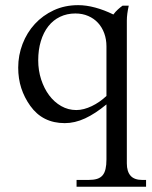

<svg xmlns="http://www.w3.org/2000/svg" viewBox="-20 -461 580 731"><path d="M385.3 -284.7Q385.3 -311 377 -334Q368.7 -356.9 353.3 -373.8Q337.9 -390.6 315.9 -400.1Q293.9 -409.7 267.1 -409.7Q234.9 -409.7 208.5 -397Q182.1 -384.3 163.8 -360.8Q145.5 -337.4 135.5 -304.4Q125.5 -271.5 125.5 -231.4Q125.5 -192.9 136.7 -158.4Q147.9 -124 167.2 -98.1Q186.5 -72.3 213.1 -57.1Q239.7 -42 270.5 -42Q284.7 -42 299.6 -45.9Q314.5 -49.8 329.3 -56.9Q344.2 -64 358.6 -74Q373 -84 385.3 -95.7ZM536.1 250H271.5V224.1H316.4Q336.4 224.1 349.6 220Q362.8 215.8 370.6 206.5Q378.4 197.3 381.8 182.4Q385.3 167.5 385.3 146V-63.5Q342.8 -28.3 304 -10.3Q265.1 7.8 226.6 7.8Q142.1 7.8 95.2 -58.1Q72.8 -89.4 61 -125.5Q49.3 -161.6 49.3 -203.6Q49.3 -250.5 65.9 -293.7Q82.5 -336.9 112.5 -369.6Q142.6 -402.3 184.6 -421.9Q226.6 -441.4 277.8 -441.4Q308.6 -441.4 342.8 -432.1Q377 -422.9 411.6 -405.8Q419.9 -417 429.4 -425.5Q439 -434.1 446.8 -439.5H470.2Q462.9 -406.7 462.9 -382.8V161.1Q462.9 191.9 477.1 208Q491.2 224.1 522 224.1H536.1Z"/></svg>

Font: HM XNiloofar
Style: Regular
Weight: 400
Designer: Hossein Movahhedian
Version: Version 2.8, 2015